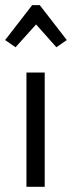

<svg xmlns="http://www.w3.org/2000/svg" viewBox="-52 -719 277 739"><path d="M49.8 0V-439.9H120.1V0ZM165 -537.1 86.9 -625 7.8 -537.1 -32.2 -564.9 71.8 -699.2H101.1L205.1 -564.9Z"/></svg>

Font: Arcon-Regular
Style: Regular
Weight: 400
Designer: M. Zarth
Foundry: martin zarth - visuelle & digitale kommunikation
Version: Version 1.131;PS 001.131;hotconv 1.0.70;makeotf.lib2.5.58329